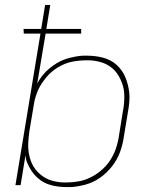

<svg xmlns="http://www.w3.org/2000/svg" viewBox="-20 -755 640 783"><path d="M253 8Q234 8 215 5.5Q196 3 178.5 -3Q161 -9 146 -19.5Q131 -30 119.5 -43.5Q108 -57 98 -76Q88 -95 86 -107L84 -122L64 0H43L145 -618H77L76 -637H148L164 -735H185L169 -637H311V-618H166L132 -415Q141 -432 153.5 -447.5Q166 -463 181 -475.5Q196 -488 212.5 -498Q229 -508 247 -514Q265 -520 286.5 -524Q308 -528 320 -528H334Q351 -528 367.5 -526Q384 -524 399.5 -520Q415 -516 429.5 -508.5Q444 -501 455.5 -490.5Q467 -480 476 -467.5Q485 -455 491 -440.5Q497 -426 501 -410.5Q505 -395 507 -378.5Q509 -362 507.5 -342.5Q506 -323 504 -312L485 -197Q483 -182 479 -166Q475 -150 469.5 -135Q464 -120 456 -105.5Q448 -91 437.5 -77.5Q427 -64 414.5 -52Q402 -40 388.5 -30.5Q375 -21 360.5 -14Q346 -7 330 -2.5Q314 2 295.5 5Q277 8 267 8ZM238 -11H251Q265 -11 279.5 -12.5Q294 -14 308.5 -17Q323 -20 337 -26Q351 -32 364 -39.5Q377 -47 389.5 -57.5Q402 -68 412.5 -79.5Q423 -91 431 -104Q439 -117 445.5 -131Q452 -145 456.5 -161.5Q461 -178 463 -188L481 -300Q484 -315 485.5 -330.5Q487 -346 487 -361Q487 -376 484.5 -390.5Q482 -405 477 -418Q472 -431 465 -443.5Q458 -456 448.5 -466.5Q439 -477 427 -485Q415 -493 402 -498Q389 -503 372 -506Q355 -509 345 -509H331Q317 -509 302 -507.5Q287 -506 272.5 -503Q258 -500 244.5 -494.5Q231 -489 217.5 -481Q204 -473 192 -463Q180 -453 170 -441Q160 -429 151.5 -416.5Q143 -404 136.5 -390Q130 -376 125 -359.5Q120 -343 119 -334L100 -221Q98 -206 96.5 -190.5Q95 -175 95 -160Q95 -145 97.5 -130.5Q100 -116 104.5 -102.5Q109 -89 116 -77Q123 -65 133 -54.5Q143 -44 154.5 -36Q166 -28 179.5 -22.5Q193 -17 210 -14Q227 -11 238 -11Z"/></svg>

Font: Iosevka Aile Thin
Style: Italic
Weight: 100
Italic angle: -9°
Designer: Belleve Invis
Foundry: Belleve Invis
Version: Version 31.1.0; ttfautohint (v1.8.4)